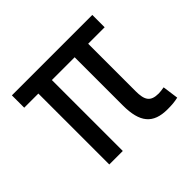

<svg xmlns="http://www.w3.org/2000/svg" viewBox="-129 -676 844 844"><g transform="rotate(-45 293.0 -254.5)"><path d="M474.1 9.8C501.5 9.8 518.1 8.3 540 3.4L529.8 -70.8C514.2 -68.4 503.9 -66.9 495.6 -66.9C444.3 -66.9 430.7 -90.8 430.7 -146.5V-440.9H533.2V-517.6H33.2V-440.9H121.1V0H205.1V-440.9H346.7V-141.6C346.7 -35.6 384.3 9.8 474.1 9.8Z"/></g></svg>

Font: Cascadia Mono PL SemiLight
Style: Regular
Weight: 350
Monospace: yes
Designer: Aaron Bell
Foundry: Saja Typeworks
Version: Version 2404.023